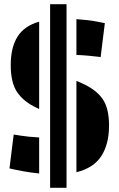

<svg xmlns="http://www.w3.org/2000/svg" viewBox="-20 -818 563 912"><path d="M218 74V-798H296V74ZM343 -557V-727Q402 -723 440 -715.5Q478 -708 478 -708L458 -547Q458 -547 441.5 -549Q425 -551 398.5 -553.5Q372 -556 343 -557ZM166 -715V-300L154 -306Q95 -333 63 -378Q31 -423 31 -509Q31 -592 63 -643.5Q95 -695 166 -715ZM343 0V-434L368 -423Q436 -393 467 -348.5Q498 -304 498 -222Q498 -134 461.5 -77Q425 -20 343 0ZM166 -165V6Q126 2 90.5 -4.5Q55 -11 25 -18L45 -179Q45 -179 79.5 -173.5Q114 -168 166 -165Z"/></svg>

Font: Protest Guerrilla
Style: Regular
Weight: 400
Designer: Octavio Pardo
Foundry: Ashler Design
Version: Version 2.005; ttfautohint (v1.8.4.7-5d5b)